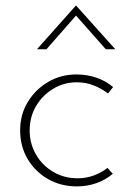

<svg xmlns="http://www.w3.org/2000/svg" viewBox="-20 -659 467 686"><path d="M383 -38Q357 -16 324 -4.5Q291 7 255 7Q198 7 152 -19Q106 -45 79 -90.5Q52 -136 52 -193Q52 -250 79.5 -295Q107 -340 152.5 -366.5Q198 -393 253 -393Q291 -393 324.5 -381.5Q358 -370 384 -348L366 -325Q344 -342 315.5 -353.5Q287 -365 255 -365Q208 -365 169.5 -341.5Q131 -318 108.5 -279.5Q86 -241 86 -193Q86 -146 108.5 -107Q131 -68 170 -45Q209 -22 257 -22Q288 -22 315 -32Q342 -42 364 -59ZM358 -483 244 -612 261 -614 146 -483H112L251 -639H252L392 -483Z"/></svg>

Font: Josefin Sans ExtraLight
Style: Regular
Weight: 250
Designer: Santiago Orozco
Foundry: Typemade
Version: Version 2.000